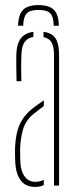

<svg xmlns="http://www.w3.org/2000/svg" viewBox="-20 -729 310 754"><path d="M40 -90Q39.5 -105 39 -118Q38.5 -131 39 -145Q40 -177 46 -205.2Q52 -233.5 67 -258.2Q82 -283 110 -305Q120 -312 130.5 -319.8Q141 -327.5 152 -335V-312.5Q143 -306 132.8 -298Q122.5 -290 110 -280Q79.5 -254 70 -219.5Q60.5 -185 59 -145Q59 -137 59.2 -121.5Q59.5 -106 60 -90Q62.5 -54 78 -34.5Q93.5 -15 118 -15Q138 -15 152 -23V-2.5Q138.5 5 118 5Q80 5 61.2 -20.8Q42.5 -46.5 40 -90ZM45 -410Q44.5 -437 44 -464.8Q43.5 -492.5 44 -514Q45.5 -557 61.8 -578.2Q78 -599.5 111 -604V-584Q89.5 -580.5 77.5 -565Q65.5 -549.5 64 -514Q63.5 -499.5 63.2 -482.2Q63 -465 63.2 -446.5Q63.5 -428 64 -410ZM192 0V-514Q192 -545.5 182.8 -562Q173.5 -578.5 151 -583V-604Q185 -599.5 198.5 -577.8Q212 -556 212 -514V0ZM131 -709Q173 -709 191.8 -690.2Q210.5 -671.5 211 -628H191Q190.5 -662.5 177.8 -676.2Q165 -690 131 -690Q97.5 -690 84.8 -676.2Q72 -662.5 71 -628H51Q52 -671.5 70.5 -690.2Q89 -709 131 -709Z"/></svg>

Font: Big Shoulders Stencil Display SC Thin
Style: Regular
Weight: 100
Designer: Patric King
Foundry: XO Type Co
Version: Version 2.001